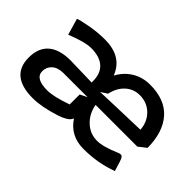

<svg xmlns="http://www.w3.org/2000/svg" viewBox="-69 -624 849 849"><g transform="rotate(45 355.0 -200.0)"><path d="M24.9 -109.9Q24.9 -170.4 60.8 -201.2Q96.7 -231.9 165 -231.9L299.8 -228.5V-237.8Q299.8 -285.2 272 -310.1Q244.1 -335 190.9 -335Q152.8 -335 77.1 -304.7L54.7 -381.8Q70.8 -388.2 116.5 -396.5Q162.1 -404.8 208 -404.8Q314.5 -404.8 347.2 -319.3Q369.1 -359.9 406 -382.3Q442.9 -404.8 490.2 -404.8Q582.5 -404.8 630.4 -351.1Q678.2 -297.4 679.2 -200.2V-199.2L643.1 -170.9H382.3Q390.6 -123.5 422.9 -93.3Q455.1 -63 499 -63Q537.1 -63 604.5 -92.3Q609.9 -94.7 615.7 -94.7Q622.6 -94.7 626.7 -88.9Q630.9 -83 635.3 -69.8L649.4 -24.4Q571.3 4.9 481.9 4.9Q399.9 4.9 356.9 -61Q354 -53.2 347.9 -46.9Q341.8 -40.5 332 -35.2Q322.3 -29.8 315.9 -27.1Q309.6 -24.4 296.9 -20Q218.8 4.9 165 4.9Q24.9 4.9 24.9 -109.9ZM109.9 -109.9Q109.9 -64.9 185.1 -64.9Q225.6 -64.9 299.8 -91.3V-153.8L333.5 -169.9H183.1Q147.9 -169.9 128.9 -152.8Q109.9 -135.7 109.9 -109.9ZM386.2 -245.1 356.4 -225.6Q397 -227.1 478.3 -229.7Q559.6 -232.4 600.1 -233.4Q596.7 -280.3 566.2 -310.1Q535.6 -339.8 490.2 -339.8Q451.7 -339.8 423.8 -314.5Q396 -289.1 386.2 -245.1Z"/></g></svg>

Font: Nikodecs
Style: Medium
Weight: 500
Version: Version 0.29